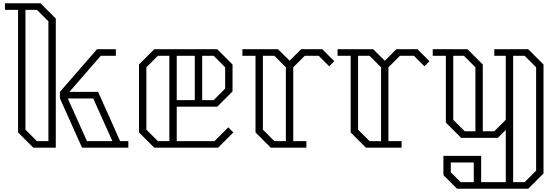

<svg xmlns="http://www.w3.org/2000/svg" viewBox="-20 -900 3382 1170"><path d="M227 -880 320 -787V-18V0H183L90 -93V-840H10V-880ZM275 -770 205 -840H135V-110L205 -40H275ZM762 -40V0H669H480L345 -301V-340L571 -600H594H686V-560H594L403 -340H578L712 -40ZM665 -40 548 -300H393L510 -40Z M1402 -93 1309 0H920L827 -93V-507L920 -600H1304L1397 -507V-343L1304 -250H1057V-40H1287L1371 -124ZM942 -40H1012V-560H942L872 -490V-110ZM1057 -290H1167V-560H1057ZM1282 -560H1212V-290H1282L1352 -360V-490Z M2017 -527 1986 -496 1922 -560H1837L1767 -490V-40H1847V0H1630L1537 -93V-560H1457V-600H1674L1745 -530L1815 -600H1944ZM1722 -40V-490L1652 -560H1582V-110L1652 -40Z M2597 -527 2566 -496 2502 -560H2417L2347 -490V-40H2427V0H2210L2117 -93V-560H2037V-600H2254L2325 -530L2395 -600H2524ZM2302 -40V-490L2232 -560H2162V-110L2232 -40Z M3292 -507V157L3199 250H2765L2682 167V50H2912V210H3062V-108L3014 -60H2790L2697 -153V-560H2617V-600H2829L2922 -507V-100H2992L3062 -170V-560H2992V-600H3199ZM2812 -100H2877V-490L2807 -560H2742V-170ZM3247 -490 3177 -560H3107V210H3177L3247 140ZM2787 210H2867V90H2727V150Z"/></svg>

Font: Kumar One Outline
Style: Regular
Weight: 400
Designer: Parimal Parmar
Foundry: Indian Type Foundry
Version: Version 1.000;PS 1.000;hotconv 1.0.88;makeotf.lib2.5.647800